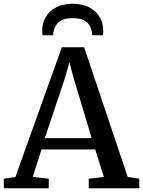

<svg xmlns="http://www.w3.org/2000/svg" viewBox="-28 -1000 760 1020"><path d="M54 -60 300.5 -749H419L650.5 -60L712 -50.5V0H443.5V-50.5L523.5 -60L478 -206H192.5L146 -60L231 -50.5V0H-7.5L-8 -50.5ZM459 -266 362.5 -587.5 341 -669 317 -585.5 210 -266ZM358 -980Q409 -980 445.5 -961.2Q482 -942.5 501.2 -909.8Q520.5 -877 520.5 -836Q520.5 -830.5 520 -824.5Q519.5 -818.5 518.5 -812.5H461.5Q461.5 -815 461.5 -819.2Q461.5 -823.5 460.5 -828Q458 -845 449 -862.5Q440 -880 418.5 -891.8Q397 -903.5 358 -903.5Q319 -903.5 298 -891.8Q277 -880 267.8 -862.5Q258.5 -845 255.5 -828Q255 -823.5 254.8 -819.2Q254.5 -815 254.5 -812.5H198Q197 -818.5 196.5 -824.5Q196 -830.5 196 -836Q196 -877 215.2 -909.8Q234.5 -942.5 270.8 -961.2Q307 -980 358 -980Z"/></svg>

Font: Merriweather 20pt Medium
Style: Regular
Weight: 500
Version: Version 2.100